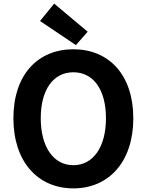

<svg xmlns="http://www.w3.org/2000/svg" viewBox="-20 -1026 810 1060"><path d="M399 -777 464 -851 279 -1006 201 -910ZM385 14C581 14 716 -133 716 -373C716 -613 581 -754 385 -754C189 -754 54 -614 54 -373C54 -133 189 14 385 14ZM385 -114C275 -114 205 -215 205 -373C205 -532 275 -627 385 -627C495 -627 565 -532 565 -373C565 -215 495 -114 385 -114Z"/></svg>

Font: Noto Sans JP
Style: Bold
Weight: 700
Designer: Ryoko NISHIZUKA  (kana, bopomofo & ideographs); Paul D. Hunt (Latin, Greek & Cyrillic); Sandoll Communications , Soo-you
Foundry: Adobe
Version: Version 2.002;hotconv 1.0.116;makeotfexe 2.5.65601